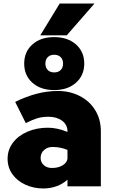

<svg xmlns="http://www.w3.org/2000/svg" viewBox="-20 -1055 638 1087"><path d="M551 -311V0H362V-38Q335 -13 299.5 -0.5Q264 12 226 12Q170 12 123.5 -9.5Q77 -31 50 -69Q23 -107 23 -156Q23 -207 53 -247Q83 -287 135.5 -309.5Q188 -332 251 -332Q304 -332 362 -308V-311Q362 -349 331.5 -371.5Q301 -394 254 -394Q219 -394 191 -385.5Q163 -377 126 -358L66 -478Q191 -540 307 -540Q374 -540 429.5 -512.5Q485 -485 518 -433Q551 -381 551 -311ZM362 -156V-206Q348 -213 324.5 -218Q301 -223 278 -223Q249 -223 229.5 -205.5Q210 -188 210 -161Q210 -136 228 -120Q246 -104 274 -104Q310 -104 334.5 -119Q359 -134 362 -156ZM287 -545Q210 -545 163.5 -586.5Q117 -628 117 -695Q117 -762 163.5 -803.5Q210 -845 287 -845Q363 -845 410 -803.5Q457 -762 457 -695Q457 -628 410 -586.5Q363 -545 287 -545ZM287 -745Q264 -745 250.5 -731.5Q237 -718 237 -695Q237 -672 250.5 -658.5Q264 -645 287 -645Q310 -645 323.5 -658.5Q337 -672 337 -695Q337 -718 323.5 -731.5Q310 -745 287 -745ZM515 -1035 358 -855H208L318 -1035Z"/></svg>

Font: Metropolitano Black
Style: Regular
Weight: 900
Designer: Fonts by Alex Slobzheninov & Chris M. Simpson / Changes by Cristiano Sobral
Foundry: Fonts by Alex Slobzheninov & Chris M. Simpson / Changes by Cristiano Sobral
Version: Version 1.00;August 30, 2020;FontCreator 13.0.0.2681 64-bit